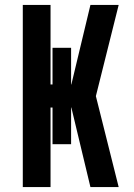

<svg xmlns="http://www.w3.org/2000/svg" viewBox="-20 -755 540 775"><path d="M72 0V-735H184V-414H192V-562H267V-414H268L345 -735H459L367 -367L459 0H345L268 -321H267V-173H192V-321H184V0Z"/></svg>

Font: Iosevka Heavy
Style: Regular
Weight: 900
Monospace: yes
Designer: Belleve Invis
Foundry: Belleve Invis
Version: Version 32.5.0; ttfautohint (v1.8.4)